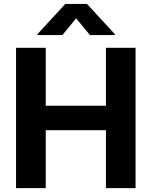

<svg xmlns="http://www.w3.org/2000/svg" viewBox="-20 -975 786 995"><path d="M63.2 0H217V-300.4H529.1V0H682.5V-727.3H529.1V-427.2H217V-727.3H63.2ZM174.4 -793.3H303.3L374.6 -880L446 -793.3H574.9V-798.3L430.8 -954.5H318.2L174.4 -798.3Z"/></svg>

Font: Magic Ui Pro
Style: Bold
Weight: 700
Designer: Stefan Endress, Andreas Faust
Version: Version 1.000;FEAKit 1.0